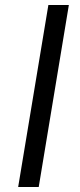

<svg xmlns="http://www.w3.org/2000/svg" viewBox="-20 -743 317 763"><path d="M253.6 -723H172.2L52.2 0H133.9Z"/></svg>

Font: Margiela Sans Medium
Style: Italic
Weight: 500
Italic angle: -9.39999°
Designer: Stefan Endress, Andreas Faust
Version: Version 1.100;FEAKit 1.0